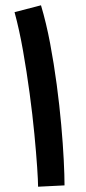

<svg xmlns="http://www.w3.org/2000/svg" viewBox="-20 -703 324 726"><path d="M224 -2 124 3Q124 -18 120.5 -70.5Q117 -123 110 -196Q103 -269 92 -350.5Q81 -432 67 -511.5Q53 -591 35 -657L135 -683Q155 -616 169.5 -539Q184 -462 194.5 -383Q205 -304 211.5 -231Q218 -158 221 -98.5Q224 -39 224 -2Z"/></svg>

Font: Noto Sans Thaana Medium
Style: Regular
Weight: 500
Designer: David Williams
Foundry: Google Inc.
Version: Version 3.001; ttfautohint (v1.8.4.7-5d5b)